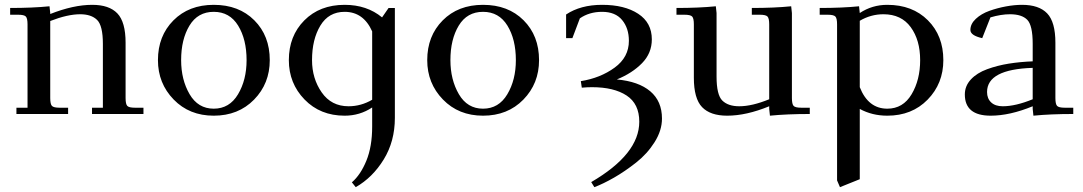

<svg xmlns="http://www.w3.org/2000/svg" viewBox="-20 -472 4483 795"><path d="M22 -411V-439Q115 -439 185 -446L188 -418V-414Q284 -452 362 -452Q432 -452 466 -416.5Q500 -381 500 -295V-66Q500 -41 507 -33.5Q514 -26 539 -26H574V0H361V-26H406V-290Q406 -366 382 -389.5Q358 -413 312 -413Q260 -413 188 -385V-66Q188 -41 195 -33.5Q202 -26 227 -26H262V0H48V-26H94V-371Q94 -396 87 -403.5Q80 -411 55 -411Z M634 -223Q634 -323 698 -387.5Q762 -452 865 -452Q969 -452 1033 -388Q1097 -324 1097 -223Q1097 -126 1032 -59.5Q967 7 865 7Q764 7 699 -60Q634 -127 634 -223ZM730 -223Q730 -142 765 -82Q800 -22 865 -22Q930 -22 965.5 -81.5Q1001 -141 1001 -223Q1001 -309 966 -366Q931 -423 865 -423Q799 -423 764.5 -366Q730 -309 730 -223Z M1176 -223Q1176 -323 1240 -387.5Q1304 -452 1407 -452Q1499 -452 1562 -400L1589 -439H1615V16Q1615 113 1569 188Q1523 263 1453 303L1437 283Q1473 252 1497 193.5Q1521 135 1521 52V-27Q1470 7 1407 7Q1306 7 1241 -60Q1176 -127 1176 -223ZM1272 -223Q1272 -147 1312 -89.5Q1352 -32 1423 -32Q1475 -32 1521 -59V-342Q1485 -423 1407 -423Q1341 -423 1306.5 -366Q1272 -309 1272 -223Z M1749 -223Q1749 -323 1813 -387.5Q1877 -452 1980 -452Q2084 -452 2148 -388Q2212 -324 2212 -223Q2212 -126 2147 -59.5Q2082 7 1980 7Q1879 7 1814 -60Q1749 -127 1749 -223ZM1845 -223Q1845 -142 1880 -82Q1915 -22 1980 -22Q2045 -22 2080.5 -81.5Q2116 -141 2116 -223Q2116 -309 2081 -366Q2046 -423 1980 -423Q1914 -423 1879.5 -366Q1845 -309 1845 -223Z M2324 -314V-412Q2384 -452 2473 -452Q2566 -452 2622.5 -415Q2679 -378 2679 -309Q2679 -252 2638.5 -210.5Q2598 -169 2534 -143Q2624 -135 2672.5 -94Q2721 -53 2721 19Q2721 68 2690.5 116.5Q2660 165 2613.5 201.5Q2567 238 2522.5 263.5Q2478 289 2441 303L2428 282Q2627 166 2627 32Q2627 -42 2574.5 -76.5Q2522 -111 2431 -111Q2411 -111 2389 -109L2385 -136Q2466 -149 2525 -192Q2584 -235 2584 -303Q2584 -355 2556 -389Q2528 -423 2473 -423Q2420 -423 2381 -396L2350 -314Z M2781 -411V-439Q2874 -439 2944 -446L2947 -418V-155Q2947 -79 2971 -55.5Q2995 -32 3041 -32Q3094 -32 3165 -61V-371Q3165 -396 3158 -403.5Q3151 -411 3126 -411H3093V-439Q3186 -439 3256 -446L3259 -418V-66Q3259 -41 3266 -33.5Q3273 -26 3298 -26H3333V0Q3238 0 3168 7L3165 -21V-32Q3070 7 2991 7Q2921 7 2887 -28.5Q2853 -64 2853 -150V-371Q2853 -396 2846 -403.5Q2839 -411 2814 -411Z M3374 -411V-439Q3467 -439 3537 -446L3540 -418Q3591 -452 3654 -452Q3758 -452 3822 -388Q3886 -324 3886 -223Q3886 -126 3821 -59.5Q3756 7 3654 7Q3591 7 3540 -21V270L3458 303L3446 275V-371Q3446 -396 3439 -403.5Q3432 -411 3407 -411ZM3540 -111Q3575 -22 3654 -22Q3719 -22 3754.5 -81.5Q3790 -141 3790 -223Q3790 -306 3751 -359.5Q3712 -413 3638 -413Q3586 -413 3540 -386Z M3975 -81Q3975 -116 4000 -143Q4025 -170 4067.5 -185.5Q4110 -201 4157 -208.5Q4204 -216 4256 -218V-290Q4256 -367 4233.5 -390Q4211 -413 4162 -413Q4125 -413 4081 -400L4047 -314Q3998 -325 3998 -348Q3998 -373 4020.5 -394Q4043 -415 4076.5 -427Q4110 -439 4145.5 -445.5Q4181 -452 4212 -452Q4282 -452 4316 -416.5Q4350 -381 4350 -295V-66Q4350 -41 4357 -33.5Q4364 -26 4389 -26H4424V0Q4329 0 4259 7L4256 -21V-32Q4161 7 4082 7Q3975 7 3975 -81ZM4067 -91Q4067 -64 4084 -48Q4101 -32 4132 -32Q4185 -32 4256 -61V-191Q4067 -185 4067 -91Z"/></svg>

Font: Dihjauti
Style: Bold
Weight: 700
Designer: T. Christopher White
Version: Version 3.0.0